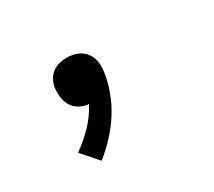

<svg xmlns="http://www.w3.org/2000/svg" viewBox="-82 -328 765 685"><g transform="rotate(-30 300.0 14.5)"><path d="M168 205 109 138Q146 112 177.5 79.5Q209 47 230 7Q213 6 197.5 -1.5Q182 -9 171.5 -21.5Q161 -34 156.5 -50.5Q152 -67 152 -84Q152 -90 152.5 -95.5Q153 -101 153 -106Q156 -121 164 -135.5Q172 -150 185 -159.5Q198 -169 213.5 -172.5Q229 -176 244 -176Q266 -176 286 -168Q306 -160 318.5 -143.5Q331 -127 334 -105Q337 -83 333 -61Q327 -23 313 14Q299 51 277.5 85Q256 119 228 149Q200 179 168 205Z"/></g></svg>

Font: Iosevka Curly Slab SmBdEx
Style: Italic
Weight: 600
Width: 7
Italic angle: -9°
Monospace: yes
Designer: Belleve Invis
Foundry: Belleve Invis
Version: Version 11.1.0; ttfautohint (v1.8.3)